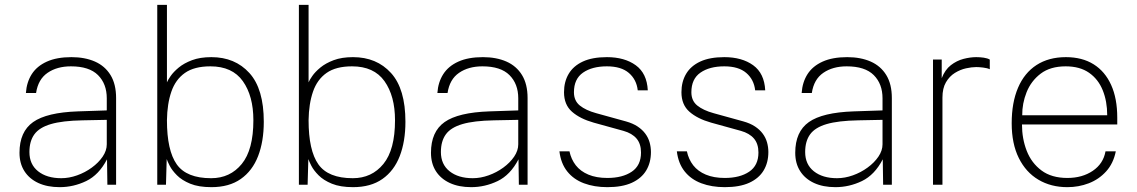

<svg xmlns="http://www.w3.org/2000/svg" viewBox="-20 -763 4695 793"><path d="M226.5 10Q175.5 10 138.2 -7.2Q101 -24.5 80.8 -56.2Q60.5 -88 60.5 -132Q60.5 -219 116.8 -258.8Q173 -298.5 301.5 -303L421 -307V-357Q421 -416.5 384.8 -452.8Q348.5 -489 273 -489Q215.5 -489 176.5 -462.2Q137.5 -435.5 129 -379H87Q90 -423.5 111.2 -456.8Q132.5 -490 173.5 -508.5Q214.5 -527 275 -527Q330.5 -527 372 -508.8Q413.5 -490.5 436.5 -453Q459.5 -415.5 459.5 -358V0H423.5L422 -105Q388.5 -40.5 336 -15.2Q283.5 10 226.5 10ZM233 -27Q265.5 -27 298.5 -38.8Q331.5 -50.5 359.2 -70.8Q387 -91 404 -116Q421 -141 421 -167V-268L320.5 -266Q238 -264.5 190.2 -250.5Q142.5 -236.5 122 -208.2Q101.5 -180 101.5 -135Q101.5 -84 137.5 -55.5Q173.5 -27 233 -27Z M853 10Q800.5 10 765.8 -4.2Q731 -18.5 710.8 -39Q690.5 -59.5 681 -78.2Q671.5 -97 668.5 -106L665.5 0H629.5V-743H669.5V-423Q673 -432 684.8 -449Q696.5 -466 718.2 -484Q740 -502 773.2 -514.5Q806.5 -527 853 -527Q950.5 -527 1010 -461.5Q1069.5 -396 1069.5 -260Q1069.5 -179 1046 -118.2Q1022.5 -57.5 974.5 -23.8Q926.5 10 853 10ZM852 -27Q930.5 -27 978.5 -85.8Q1026.5 -144.5 1026.5 -266.5Q1026.5 -366.5 983 -427.8Q939.5 -489 849 -489Q782.5 -489 743.8 -461.8Q705 -434.5 687.8 -384.5Q670.5 -334.5 669.5 -266.5Q669.5 -141.5 710 -84.2Q750.5 -27 852 -27Z M1438 10Q1385.5 10 1350.8 -4.2Q1316 -18.5 1295.8 -39Q1275.5 -59.5 1266 -78.2Q1256.5 -97 1253.5 -106L1250.5 0H1214.5V-743H1254.5V-423Q1258 -432 1269.8 -449Q1281.5 -466 1303.2 -484Q1325 -502 1358.2 -514.5Q1391.5 -527 1438 -527Q1535.5 -527 1595 -461.5Q1654.5 -396 1654.5 -260Q1654.5 -179 1631 -118.2Q1607.5 -57.5 1559.5 -23.8Q1511.5 10 1438 10ZM1437 -27Q1515.5 -27 1563.5 -85.8Q1611.5 -144.5 1611.5 -266.5Q1611.5 -366.5 1568 -427.8Q1524.5 -489 1434 -489Q1367.5 -489 1328.8 -461.8Q1290 -434.5 1272.8 -384.5Q1255.5 -334.5 1254.5 -266.5Q1254.5 -141.5 1295 -84.2Q1335.5 -27 1437 -27Z M1926 10Q1875 10 1837.8 -7.2Q1800.5 -24.5 1780.2 -56.2Q1760 -88 1760 -132Q1760 -219 1816.2 -258.8Q1872.5 -298.5 2001 -303L2120.5 -307V-357Q2120.5 -416.5 2084.2 -452.8Q2048 -489 1972.5 -489Q1915 -489 1876 -462.2Q1837 -435.5 1828.5 -379H1786.5Q1789.5 -423.5 1810.8 -456.8Q1832 -490 1873 -508.5Q1914 -527 1974.5 -527Q2030 -527 2071.5 -508.8Q2113 -490.5 2136 -453Q2159 -415.5 2159 -358V0H2123L2121.5 -105Q2088 -40.5 2035.5 -15.2Q1983 10 1926 10ZM1932.5 -27Q1965 -27 1998 -38.8Q2031 -50.5 2058.8 -70.8Q2086.5 -91 2103.5 -116Q2120.5 -141 2120.5 -167V-268L2020 -266Q1937.5 -264.5 1889.8 -250.5Q1842 -236.5 1821.5 -208.2Q1801 -180 1801 -135Q1801 -84 1837 -55.5Q1873 -27 1932.5 -27Z M2488.5 10Q2434.5 10 2391.8 -6Q2349 -22 2322.8 -55Q2296.5 -88 2290.5 -138H2332Q2339 -105 2358.2 -80.2Q2377.5 -55.5 2410.2 -41.8Q2443 -28 2488.5 -28Q2551 -28 2589.2 -53.8Q2627.5 -79.5 2627.5 -133Q2627.5 -169 2609 -190.8Q2590.5 -212.5 2555 -222.5L2432 -256.5Q2375.5 -272.5 2342.5 -301.5Q2309.5 -330.5 2309.5 -382Q2309.5 -425.5 2328.8 -458Q2348 -490.5 2387.2 -508.8Q2426.5 -527 2486.5 -527Q2559.5 -527 2605.8 -493.5Q2652 -460 2655.5 -390H2614Q2609 -434.5 2577.2 -461.8Q2545.5 -489 2486.5 -489Q2425.5 -489 2388 -463Q2350.5 -437 2350.5 -382Q2350.5 -347 2374.8 -327.2Q2399 -307.5 2442.5 -295.5L2565.5 -261.5Q2594 -253.5 2613.5 -240.5Q2633 -227.5 2645.2 -211Q2657.5 -194.5 2663 -175Q2668.5 -155.5 2668.5 -135Q2668.5 -91.5 2649 -59Q2629.5 -26.5 2589.8 -8.2Q2550 10 2488.5 10Z M2973.5 10Q2919.5 10 2876.8 -6Q2834 -22 2807.8 -55Q2781.5 -88 2775.5 -138H2817Q2824 -105 2843.2 -80.2Q2862.5 -55.5 2895.2 -41.8Q2928 -28 2973.5 -28Q3036 -28 3074.2 -53.8Q3112.5 -79.5 3112.5 -133Q3112.5 -169 3094 -190.8Q3075.5 -212.5 3040 -222.5L2917 -256.5Q2860.5 -272.5 2827.5 -301.5Q2794.5 -330.5 2794.5 -382Q2794.5 -425.5 2813.8 -458Q2833 -490.5 2872.2 -508.8Q2911.5 -527 2971.5 -527Q3044.5 -527 3090.8 -493.5Q3137 -460 3140.5 -390H3099Q3094 -434.5 3062.2 -461.8Q3030.5 -489 2971.5 -489Q2910.5 -489 2873 -463Q2835.5 -437 2835.5 -382Q2835.5 -347 2859.8 -327.2Q2884 -307.5 2927.5 -295.5L3050.5 -261.5Q3079 -253.5 3098.5 -240.5Q3118 -227.5 3130.2 -211Q3142.5 -194.5 3148 -175Q3153.5 -155.5 3153.5 -135Q3153.5 -91.5 3134 -59Q3114.5 -26.5 3074.8 -8.2Q3035 10 2973.5 10Z M3430.5 10Q3379.5 10 3342.2 -7.2Q3305 -24.5 3284.8 -56.2Q3264.5 -88 3264.5 -132Q3264.5 -219 3320.8 -258.8Q3377 -298.5 3505.5 -303L3625 -307V-357Q3625 -416.5 3588.8 -452.8Q3552.5 -489 3477 -489Q3419.5 -489 3380.5 -462.2Q3341.5 -435.5 3333 -379H3291Q3294 -423.5 3315.2 -456.8Q3336.5 -490 3377.5 -508.5Q3418.5 -527 3479 -527Q3534.5 -527 3576 -508.8Q3617.5 -490.5 3640.5 -453Q3663.5 -415.5 3663.5 -358V0H3627.5L3626 -105Q3592.5 -40.5 3540 -15.2Q3487.5 10 3430.5 10ZM3437 -27Q3469.5 -27 3502.5 -38.8Q3535.5 -50.5 3563.2 -70.8Q3591 -91 3608 -116Q3625 -141 3625 -167V-268L3524.5 -266Q3442 -264.5 3394.2 -250.5Q3346.5 -236.5 3326 -208.2Q3305.5 -180 3305.5 -135Q3305.5 -84 3341.5 -55.5Q3377.5 -27 3437 -27Z M3833.5 0V-517H3869.5V-440Q3883 -475 3907.2 -493.8Q3931.5 -512.5 3959.5 -519.8Q3987.5 -527 4012 -527Q4027.5 -527 4043 -524.8Q4058.5 -522.5 4068 -517V-477Q4057.5 -482 4040.2 -484Q4023 -486 4012 -486Q3993.5 -486 3969.8 -480.8Q3946 -475.5 3923.8 -461.8Q3901.5 -448 3887 -423.2Q3872.5 -398.5 3872.5 -360V0Z M4388.5 10Q4320.5 10 4268.8 -20.8Q4217 -51.5 4187.8 -110.5Q4158.5 -169.5 4158.5 -254Q4158.5 -339.5 4184.8 -400.8Q4211 -462 4261.2 -494.5Q4311.5 -527 4382.5 -527Q4449.5 -527 4496.8 -497.5Q4544 -468 4569.2 -412.2Q4594.5 -356.5 4594.5 -277V-249H4201Q4201 -190.5 4220.5 -140.2Q4240 -90 4281.5 -59Q4323 -28 4388.5 -28Q4450 -28 4493.5 -57.5Q4537 -87 4546 -138H4588.5Q4578.5 -88 4548.5 -55Q4518.5 -22 4476.8 -6Q4435 10 4388.5 10ZM4202 -287H4553Q4553 -344.5 4534.5 -390.2Q4516 -436 4478 -462.5Q4440 -489 4381.5 -489Q4318 -489 4278.2 -458.8Q4238.5 -428.5 4220 -382Q4201.5 -335.5 4202 -287Z"/></svg>

Font: Public Sans Thin Thin
Style: Regular
Weight: 250
Version: Version 2.001